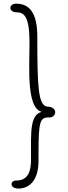

<svg xmlns="http://www.w3.org/2000/svg" viewBox="-20 -937 379 1073"><path d="M195.3 -45.9C195.3 -59.1 195.3 -71.8 195.3 -83.5C195.3 -255.9 203.6 -280.8 251 -280.8C272.9 -277.3 288.6 -293.9 288.6 -310.1C288.6 -325.2 274.9 -341.3 241.7 -341.3C193.8 -351.6 188.5 -451.7 188.5 -731.4C188.5 -867.2 143.6 -916.5 69.8 -916.5C49.3 -916.5 38.1 -904.8 38.1 -893.1C38.1 -880.4 49.8 -868.2 73.2 -868.2C115.7 -868.2 145 -843.3 145 -697.8C145 -556.6 123 -298.8 234.4 -310.5V-314.5C143.6 -313 153.3 -208 153.3 -44.9C153.3 17.6 138.7 71.8 71.3 71.8C54.2 71.8 44.4 82 44.4 92.3C44.4 104.5 56.6 116.7 83.5 116.7C132.3 116.7 197.3 85 195.3 -45.9Z"/></svg>

Font: Pompiere 
Style: Regular
Weight: 400
Designer: Karolina Lach
Foundry: Sorkin Type Co.
Version: Version 1.001